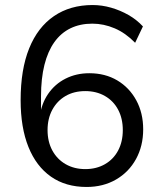

<svg xmlns="http://www.w3.org/2000/svg" viewBox="-20 -734 640 763"><path d="M324 9Q241 9 182.5 -32Q124 -73 93 -150Q62 -227 62 -336Q62 -458 96 -542Q130 -626 194.5 -670Q259 -714 348 -714Q385 -714 421.5 -703.5Q458 -693 490.5 -674.5Q523 -656 548 -629L517 -564Q479 -603 435.5 -621.5Q392 -640 347 -640Q298 -640 260 -621.5Q222 -603 196 -566.5Q170 -530 156.5 -476Q143 -422 143 -351V-266H137Q144 -321 171 -360.5Q198 -400 240.5 -421.5Q283 -443 335 -443Q398 -443 446 -414.5Q494 -386 521.5 -335.5Q549 -285 549 -220Q549 -154 520.5 -102Q492 -50 441 -20.5Q390 9 324 9ZM319 -62Q363 -62 397 -81.5Q431 -101 449.5 -136Q468 -171 468 -217Q468 -263 449.5 -298Q431 -333 397 -352.5Q363 -372 319 -372Q274 -372 240.5 -352.5Q207 -333 188 -298Q169 -263 169 -217Q169 -171 188 -136Q207 -101 241 -81.5Q275 -62 319 -62Z"/></svg>

Font: Nunito Sans 11pt
Style: Regular
Weight: 400
Version: Version 3.101;gftools[0.9.27]